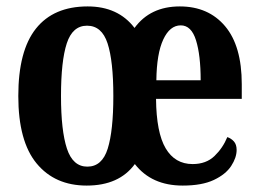

<svg xmlns="http://www.w3.org/2000/svg" viewBox="-20 -568 806 598"><path d="M250 10Q151 10 94 -59Q37 -128 37 -269Q37 -410 92 -479Q147 -548 253 -548Q348 -548 399 -481Q448 -548 540 -548Q629 -548 681 -486.5Q733 -425 733 -306V-260H466Q467 -155 496 -106Q525 -57 580 -57Q622 -57 648 -82Q674 -107 688 -141Q700 -137 708.5 -127.5Q717 -118 717 -101Q717 -77 700 -51Q683 -25 646 -7.5Q609 10 549 10Q452 10 400 -57Q351 10 250 10ZM605 -318Q605 -396 590.5 -442.5Q576 -489 543 -489Q509 -489 488.5 -445Q468 -401 467 -318ZM252 -49Q298 -49 315.5 -105Q333 -161 333 -269Q333 -378 315 -433Q297 -488 251 -488Q206 -488 188 -433Q170 -378 170 -269Q170 -161 188.5 -105Q207 -49 252 -49Z"/></svg>

Font: Noto Serif Armenian ExtraCondensed
Style: Bold
Weight: 700
Width: 2
Designer: Monotype Design Team
Foundry: Monotype Imaging Inc.
Version: Version 2.008; ttfautohint (v1.8.4.7-5d5b)